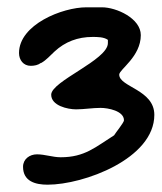

<svg xmlns="http://www.w3.org/2000/svg" viewBox="-20 -617 444 525"><path d="M188 -318C210 -318 233 -322 255 -322C275 -322 319 -314 319 -288C319 -282 296 -254 292 -247C241 -215 212 -187 146 -187C124 -187 103 -195 81 -195C61 -195 43 -182 43 -161C43 -121 77 -112 110 -112C209 -112 402 -183 402 -303C402 -372 306 -379 306 -413C306 -427 365 -462 365 -521C365 -567 298 -597 259 -597H216C151 -597 32 -550 32 -472C32 -453 44 -437 64 -437C74 -437 84 -439 92 -445H93C107 -453 117 -465 129 -476C158 -503 193 -516 233 -516C246 -516 264 -516 275 -508V-499C275 -453 120 -395 120 -358C120 -328 165 -318 188 -318Z"/></svg>

Font: ChillLongCangKaiShu Medium
Style: Regular
Weight: 500
Version: Version 3.500;Glyphs 3.1.1 (3135)